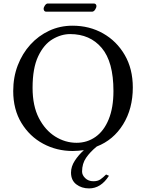

<svg xmlns="http://www.w3.org/2000/svg" viewBox="-20 -843 826 1085"><path d="M595.7 150.4Q550.3 221.7 483.4 221.7Q440.9 221.7 411.1 198.7Q381.3 175.8 381.3 132.3Q381.3 98.1 402.6 65.4Q423.8 32.7 454.1 5.4Q439 7.3 422.9 8.8Q406.7 10.3 391.1 10.3Q300.3 10.3 223.9 -30.8Q147.5 -71.8 101.1 -148.2Q54.7 -224.6 54.7 -328.6Q54.7 -406.7 80.3 -473.6Q106 -540.5 151.6 -590.8Q197.3 -641.1 258.1 -669.4Q318.8 -697.8 390.1 -697.8Q485.4 -697.8 562.3 -654.3Q639.2 -610.8 684.8 -532.5Q730.5 -454.1 730.5 -348.6Q730.5 -229 675.8 -140.4Q621.1 -51.8 526.9 -15.1Q489.7 15.1 466.8 48.3Q443.8 81.5 443.8 126.5Q443.8 146.5 461.7 163.8Q479.5 181.2 507.8 181.2Q532.2 181.2 547.4 170.7Q562.5 160.2 579.6 143.1ZM376.5 -650.4Q325.7 -650.4 276.6 -621.1Q227.5 -591.8 195.8 -524.9Q164.1 -458 164.1 -346.7Q164.1 -244.6 199.7 -175.8Q235.4 -106.9 292 -71.5Q348.6 -36.1 412.6 -36.1Q472.7 -36.1 520 -69.6Q567.4 -103 594.2 -168.7Q621.1 -234.4 621.1 -328.6Q621.1 -493.7 554.9 -572Q488.8 -650.4 376.5 -650.4ZM499.5 -776.9H240.7Q233.4 -776.9 230 -782.2Q226.6 -787.6 226.6 -793Q226.6 -802.2 234.1 -812.7Q241.7 -823.2 250 -823.2H509.8Q518.1 -823.2 521.5 -818.6Q524.9 -814 524.9 -809.1Q524.9 -799.3 517.3 -788.1Q509.8 -776.9 499.5 -776.9Z"/></svg>

Font: Kurinto Seri
Style: Regular
Weight: 400
Designer: Kurinto was developed by Clint Goss from a range of fonts that are compatible with the SIL Open Font License Version 1.1
Foundry: Clinton F. Goss
Version: Version 2.196; July 25, 2020